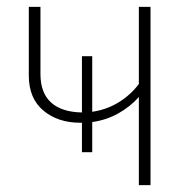

<svg xmlns="http://www.w3.org/2000/svg" viewBox="-20 -540 572 560"><path d="M419 -520V0H385V-257Q360 -229 325.5 -209.5Q291 -190 249 -184V-96H219V-182H214Q149 -182 106.5 -217.5Q64 -253 64 -320V-520H98V-324Q98 -269 129 -241Q160 -213 219 -212V-376H249V-214Q291 -220 326 -241.5Q361 -263 385 -295V-520Z"/></svg>

Font: FiraGO UltraLight
Style: Regular
Weight: 200
Designer: bBox Type
Foundry: bBox Type GmbH
Version: Version 1.001